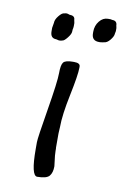

<svg xmlns="http://www.w3.org/2000/svg" viewBox="-77 -728 474 736"><g transform="rotate(10 160.5 -360.0)"><path d="M125 -569.8Q123 -568.8 122.1 -568.8L117.2 -567.9H111.3L101.1 -570.3Q78.1 -570.3 78.1 -597.2V-610.8L81.5 -630.9Q81.5 -643.6 93.5 -658.4Q105.5 -673.3 113.8 -673.3L120.1 -674.8H125Q127.9 -673.8 129.4 -673.8L134.8 -671.9Q156.2 -671.9 156.2 -655.8L158.7 -643.6V-630.4L158.2 -628.4V-625Q156.2 -619.1 156.2 -609.9Q156.2 -600.6 144 -585.2Q131.8 -569.8 125 -569.8ZM264.2 -588.4Q235.8 -588.4 235.8 -617.7V-623.5Q235.8 -647.5 249.8 -664.8Q263.7 -682.1 282.7 -682.1H293Q297.4 -680.7 299.8 -680.7Q318.8 -680.7 318.8 -662.1Q319.8 -659.2 319.8 -657.7L320.8 -652.3V-640.6L318.8 -630.4Q318.8 -620.6 306.9 -605.7Q294.9 -590.8 282.7 -590.8L279.8 -589.8L268.6 -588.4ZM120.6 -38.6Q96.7 -38.6 96.7 -142.6V-169.4Q96.7 -185.5 115.5 -298.3Q134.3 -411.1 134.3 -443.8Q134.3 -476.6 142.3 -486.6Q150.4 -496.6 179.2 -496.6H184.1Q207.5 -496.6 207.5 -482.9V-478Q207.5 -450.2 190.7 -369.4Q173.8 -288.6 173.8 -242.2Q172.9 -231.4 172.9 -226.1L172.4 -215.8V-161.1L172.9 -156.7Q172.9 -152.8 172.9 -148.9L173.8 -130.4L178.7 -89.4Q178.7 -64.5 167.7 -51.5Q156.7 -38.6 120.6 -38.6Z"/></g></svg>

Font: Averia Sans Libre Light
Style: Italic
Weight: 300
Italic angle: -8.5°
Version: Version 1.002